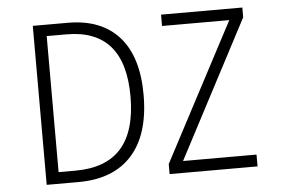

<svg xmlns="http://www.w3.org/2000/svg" viewBox="-50 -787 1301 859"><g transform="rotate(-5 600.0 -357.0)"><path d="M126 -714H283Q433 -714 513 -624.5Q593 -535 593 -364Q593 -186 509.5 -93Q426 0 269 0H126ZM259 -52Q398 -52 466 -129.5Q534 -207 534 -362Q534 -663 273 -663H184V-52ZM678 -45 1004 -663H702V-714H1067V-670L743 -53H1073V0H678Z"/></g></svg>

Font: Noto Sans Mono UI Light
Style: Regular
Weight: 300
Monospace: yes
Designer: Monotype Design team
Foundry: Monotype Imaging Inc.
Version: Version 1.000